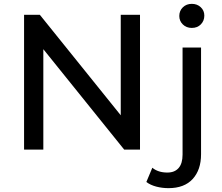

<svg xmlns="http://www.w3.org/2000/svg" viewBox="-20 -777 1155 997"><path d="M105 0V-700H187L650 -125H607V-700H707V0H625L162 -575H205V0ZM855 200Q822 200 791.5 192Q761 184 740 168L771 94Q801 119 849 119Q887 119 907.5 95.5Q928 72 928 26V-530H1024V24Q1024 105 980.5 152.5Q937 200 855 200ZM976 -632Q948 -632 929.5 -650Q911 -668 911 -694Q911 -721 929.5 -739Q948 -757 976 -757Q1004 -757 1022.5 -739.5Q1041 -722 1041 -696Q1041 -669 1023 -650.5Q1005 -632 976 -632Z"/></svg>

Font: Montserrat Thin Medium
Style: Regular
Weight: 500
Version: Version 9.000